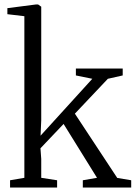

<svg xmlns="http://www.w3.org/2000/svg" viewBox="-20 -839 607 859"><path d="M25 0V-32.5L89 -43.5V-766.5L13 -775.5V-802.5L141 -819H150.5L164.5 -809V-301L161.5 -232L393 -486.5L319.5 -501.5V-532.5H529V-501.5L462.5 -486.5L315 -330.5L504.5 -43L567 -32.5V0H350.5V-32.5L414 -43.5L264.5 -284.5L161 -175.5L164.5 -128V-43.5L235.5 -32.5V0Z"/></svg>

Font: Merriweather 72pt Light
Style: Regular
Weight: 300
Version: Version 2.100